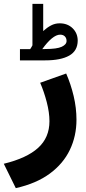

<svg xmlns="http://www.w3.org/2000/svg" viewBox="-67 -703 444 992"><path d="M88.9 -449.2Q92.3 -454.1 95.2 -459Q98.1 -463.9 100.6 -468.8V-683.1H156.2V-542.5Q175.8 -560.5 196.5 -571.5Q217.3 -582.5 241.2 -582.5Q282.2 -582.5 308.3 -556.9Q334.5 -531.2 334.5 -492.7Q334 -439.9 290.3 -415.5Q246.6 -391.1 167 -391.1H36.1V-449.2ZM166.5 -449.7Q227.1 -449.7 252 -461.4Q276.9 -473.1 276.9 -491.2Q276.9 -505.9 268.1 -514.9Q259.3 -523.9 243.7 -523.9Q224.1 -523.9 200.2 -504.2Q176.3 -484.4 151.4 -449.2ZM274.9 -323.2Q298.8 -268.6 313.5 -207Q328.1 -145.5 328.1 -84.5Q328.1 0 293.9 71.3Q259.8 142.6 190.4 193.8Q121.1 245.1 14.6 269L-47.4 143.1Q71.3 114.3 129.9 61Q188.5 7.8 188.5 -76.7Q188.5 -121.6 174.6 -175.3Q160.6 -229 140.6 -275.4Z"/></svg>

Font: Vazir Black FD-UI
Style: Black-FD-UI
Weight: 900
Designer: Saber Rastikerdar
Foundry: Saber Rastikerdar
Version: Version 30.0.0